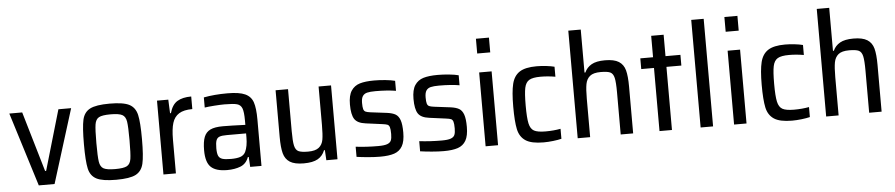

<svg xmlns="http://www.w3.org/2000/svg" viewBox="-43 -1028 6160 1321"><g transform="rotate(-5 3037.0 -367.5)"><path d="M181 0 22 -510H111L233 -95H240L361 -510H449L290 0Z M515 -255Q515 -372 526.5 -423.5Q538 -475 579.5 -496.5Q621 -518 715 -518Q810 -518 851 -496.5Q892 -475 904 -423.5Q916 -372 916 -255Q916 -138 904 -86.5Q892 -35 851 -13.5Q810 8 715 8Q621 8 579.5 -13.5Q538 -35 526.5 -86.5Q515 -138 515 -255ZM830 -255Q830 -348 824.5 -383.5Q819 -419 796 -431.5Q773 -444 715 -444Q657 -444 634.5 -431.5Q612 -419 606.5 -383.5Q601 -348 601 -255Q601 -162 606.5 -126.5Q612 -91 634.5 -78.5Q657 -66 715 -66Q773 -66 796 -78.5Q819 -91 824.5 -126.5Q830 -162 830 -255Z M1042 -510H1120L1124 -416H1130Q1146 -474 1182.5 -496Q1219 -518 1279 -518V-431Q1220 -431 1187 -410.5Q1154 -390 1141 -348Q1128 -306 1128 -234V0H1042Z M1335 -141Q1335 -200 1348 -233Q1361 -266 1391.5 -280.5Q1422 -295 1478 -295Q1531 -295 1633 -291V-321Q1633 -380 1623.5 -405Q1614 -430 1588.5 -437Q1563 -444 1502 -444Q1475 -444 1432.5 -441Q1390 -438 1365 -434V-504Q1437 -518 1529 -518Q1610 -518 1650.5 -499.5Q1691 -481 1705 -440Q1719 -399 1719 -320V0H1641L1637 -69H1631Q1614 -23 1574 -7.5Q1534 8 1482 8Q1405 8 1370 -25Q1335 -58 1335 -141ZM1615 -105Q1633 -143 1633 -205V-232H1500Q1466 -232 1449.5 -226Q1433 -220 1426.5 -202.5Q1420 -185 1420 -148Q1420 -113 1427.5 -96Q1435 -79 1454.5 -72.5Q1474 -66 1515 -66Q1554 -66 1578.5 -74Q1603 -82 1615 -105Z M1861 -188V-510H1947V-221Q1947 -150 1954 -119.5Q1961 -89 1981 -79.5Q2001 -70 2048 -70Q2098 -70 2122 -89.5Q2146 -109 2152 -143.5Q2158 -178 2158 -245V-510H2244V0H2167L2163 -70H2157Q2142 -31 2108 -11.5Q2074 8 2011 8Q1948 8 1915.5 -12.5Q1883 -33 1872 -74Q1861 -115 1861 -188Z M2376 -5V-75Q2450 -66 2531 -66Q2573 -66 2593.5 -73.5Q2614 -81 2620.5 -96.5Q2627 -112 2627 -141Q2627 -174 2622.5 -188Q2618 -202 2607.5 -206.5Q2597 -211 2572 -214L2459 -229Q2402 -236 2382 -267Q2362 -298 2362 -368Q2362 -430 2383.5 -462.5Q2405 -495 2443 -506.5Q2481 -518 2542 -518Q2579 -518 2619.5 -514Q2660 -510 2686 -503V-434Q2627 -444 2545 -444Q2508 -444 2487.5 -439Q2467 -434 2456.5 -418.5Q2446 -403 2446 -371Q2446 -342 2450 -328.5Q2454 -315 2464.5 -310Q2475 -305 2499 -302L2612 -288Q2649 -283 2669.5 -271Q2690 -259 2700.5 -230Q2711 -201 2711 -144Q2711 -83 2692 -50Q2673 -17 2636 -4.5Q2599 8 2539 8Q2502 8 2456 4Q2410 0 2376 -5Z M2815 -5V-75Q2889 -66 2970 -66Q3012 -66 3032.5 -73.5Q3053 -81 3059.5 -96.5Q3066 -112 3066 -141Q3066 -174 3061.5 -188Q3057 -202 3046.5 -206.5Q3036 -211 3011 -214L2898 -229Q2841 -236 2821 -267Q2801 -298 2801 -368Q2801 -430 2822.5 -462.5Q2844 -495 2882 -506.5Q2920 -518 2981 -518Q3018 -518 3058.5 -514Q3099 -510 3125 -503V-434Q3066 -444 2984 -444Q2947 -444 2926.5 -439Q2906 -434 2895.5 -418.5Q2885 -403 2885 -371Q2885 -342 2889 -328.5Q2893 -315 2903.5 -310Q2914 -305 2938 -302L3051 -288Q3088 -283 3108.5 -271Q3129 -259 3139.5 -230Q3150 -201 3150 -144Q3150 -83 3131 -50Q3112 -17 3075 -4.5Q3038 8 2978 8Q2941 8 2895 4Q2849 0 2815 -5Z M3265 -641V-743H3355V-641ZM3267 0V-510H3353V0Z M3480 -255Q3480 -357 3493.5 -412Q3507 -467 3546.5 -492.5Q3586 -518 3664 -518Q3696 -518 3730.5 -514Q3765 -510 3787 -504V-435Q3735 -444 3685 -444Q3631 -444 3606.5 -429.5Q3582 -415 3574 -377Q3566 -339 3566 -255Q3566 -170 3574.5 -131.5Q3583 -93 3607.5 -79.5Q3632 -66 3687 -66Q3743 -66 3791 -75V-6Q3767 0 3732.5 4Q3698 8 3667 8Q3583 8 3543 -18.5Q3503 -45 3491.5 -98.5Q3480 -152 3480 -255Z M3903 -743H3989V-446H3995Q4010 -480 4043 -499Q4076 -518 4136 -518Q4199 -518 4231.5 -497.5Q4264 -477 4275 -436.5Q4286 -396 4286 -323V0H4200V-289Q4200 -361 4193 -391Q4186 -421 4166.5 -430.5Q4147 -440 4100 -440Q4049 -440 4025.5 -420.5Q4002 -401 3995.5 -366Q3989 -331 3989 -265V0H3903Z M4468 0V-436H4380V-510H4468V-658H4554V-510H4657V-436H4554V0Z M4752 0V-743H4838V0Z M4981 -641V-743H5071V-641ZM4983 0V-510H5069V0Z M5196 -255Q5196 -357 5209.5 -412Q5223 -467 5262.5 -492.5Q5302 -518 5380 -518Q5412 -518 5446.5 -514Q5481 -510 5503 -504V-435Q5451 -444 5401 -444Q5347 -444 5322.5 -429.5Q5298 -415 5290 -377Q5282 -339 5282 -255Q5282 -170 5290.5 -131.5Q5299 -93 5323.5 -79.5Q5348 -66 5403 -66Q5459 -66 5507 -75V-6Q5483 0 5448.5 4Q5414 8 5383 8Q5299 8 5259 -18.5Q5219 -45 5207.5 -98.5Q5196 -152 5196 -255Z M5619 -743H5705V-446H5711Q5726 -480 5759 -499Q5792 -518 5852 -518Q5915 -518 5947.5 -497.5Q5980 -477 5991 -436.5Q6002 -396 6002 -323V0H5916V-289Q5916 -361 5909 -391Q5902 -421 5882.5 -430.5Q5863 -440 5816 -440Q5765 -440 5741.5 -420.5Q5718 -401 5711.5 -366Q5705 -331 5705 -265V0H5619Z"/></g></svg>

Font: Saira Semi Condensed
Style: Regular
Weight: 400
Width: 4
Designer: Hector Gatti with collaboration of the Omnibus-Type team
Foundry: Omnibus-Type
Version: Version 1.001; ttfautohint (v1.8)